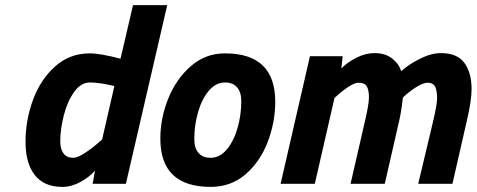

<svg xmlns="http://www.w3.org/2000/svg" viewBox="-20 -720 1867 752"><path d="M80 -165Q80 -250 109.5 -329.5Q139 -409 196 -460Q253 -511 332 -511Q373 -511 452 -490L501 -700H635L473 0H343L352 -52Q331 -27 295.5 -7.5Q260 12 224 12Q153 12 116.5 -34Q80 -80 80 -165ZM380 -174 428 -383Q370 -397 332 -397Q297 -397 270.5 -360Q244 -323 230 -268.5Q216 -214 216 -166Q216 -137 228.5 -119.5Q241 -102 267 -102Q285 -102 317.5 -124Q350 -146 380 -174Z M608 -177Q608 -257 639 -334Q670 -411 727.5 -461Q785 -511 861 -511Q1058 -511 1058 -322Q1058 -241 1028.5 -164Q999 -87 942 -37.5Q885 12 805 12Q608 12 608 -177ZM925 -324Q925 -359 908.5 -378Q892 -397 861 -397Q825 -397 797.5 -364Q770 -331 755.5 -280Q741 -229 741 -175Q741 -140 757.5 -121Q774 -102 805 -102Q841 -102 868.5 -135Q896 -168 910.5 -219Q925 -270 925 -324Z M1194 -500H1322L1317 -452Q1339 -475 1375 -493.5Q1411 -512 1447 -512Q1490 -512 1517 -490Q1544 -468 1551 -441Q1581 -468 1625 -490Q1669 -512 1707 -512Q1771 -512 1799 -473.5Q1827 -435 1827 -371Q1827 -326 1808 -245L1752 0H1618L1674 -235Q1692 -310 1692 -334Q1692 -366 1684 -381Q1676 -396 1655 -396Q1637 -396 1609 -378Q1581 -360 1558 -338Q1551 -277 1543 -245L1487 0H1353L1407 -235Q1425 -310 1425 -338Q1425 -368 1416.5 -382Q1408 -396 1384 -396Q1368 -396 1341 -377.5Q1314 -359 1290 -336L1213 0H1079Z"/></svg>

Font: Cairo
Style: Bold Italic
Weight: 700
Italic angle: -13°
Designer: Mohamed Gaber, Accademia di Belle Arti di Urbino and others
Foundry: Kief Type Foundry, Accademia di Belle Arti di Urbino and others
Version: Version 3.011